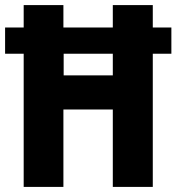

<svg xmlns="http://www.w3.org/2000/svg" viewBox="-23 -734 693 754"><path d="M70 0H226V-304H420V0H577V-523H650V-626H577V-714H420V-626H226V-714H70V-626H-3V-523H70ZM227 -438V-523H420V-438Z"/></svg>

Font: Noto Sans Malayalam Condensed ExtraBold
Style: Regular
Weight: 800
Width: 3
Designer: Jelle Bosma - Monotype Design Team
Foundry: Monotype Imaging Inc.
Version: Version 2.104